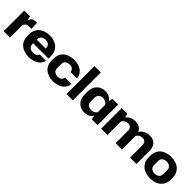

<svg xmlns="http://www.w3.org/2000/svg" viewBox="324 -2129 3540 3540"><g transform="rotate(45 2093.5 -359.5)"><path d="M46 0V-537H197L210 -461H217Q235 -506 263.5 -525.5Q292 -545 337 -545H370L378 -394H316Q289 -394 270 -387Q251 -380 237.5 -366.5Q224 -353 211 -333V0Z M706 10Q640 10 587 -7.5Q534 -25 496 -58Q458 -91 438 -138.5Q418 -186 418 -245V-293Q418 -371 453.5 -428Q489 -485 554 -516Q619 -547 706 -547Q770 -547 821.5 -529.5Q873 -512 910 -479Q947 -446 967 -399.5Q987 -353 987 -296V-228H561V-322H832L819 -307V-340Q819 -369 805 -390.5Q791 -412 766 -424Q741 -436 706 -436Q669 -436 642.5 -423.5Q616 -411 602 -388.5Q588 -366 588 -336V-202Q588 -173 602.5 -150Q617 -127 644 -114.5Q671 -102 708 -102Q753 -102 782 -119Q811 -136 819 -167H981Q973 -112 935 -72.5Q897 -33 838 -11.5Q779 10 706 10Z M1340 10Q1273 10 1220 -8Q1167 -26 1129.5 -59Q1092 -92 1072.5 -139.5Q1053 -187 1053 -245V-293Q1053 -371 1088 -428Q1123 -485 1188 -516Q1253 -547 1341 -547Q1422 -547 1482 -521.5Q1542 -496 1576.5 -450Q1611 -404 1615 -342H1450Q1445 -385 1416.5 -406Q1388 -427 1341 -427Q1306 -427 1279 -414.5Q1252 -402 1238 -379Q1224 -356 1224 -325V-212Q1224 -182 1238 -159Q1252 -136 1279 -123.5Q1306 -111 1342 -111Q1373 -111 1396 -120.5Q1419 -130 1433 -149Q1447 -168 1450 -196H1617Q1612 -134 1576 -87.5Q1540 -41 1479.5 -15.5Q1419 10 1340 10Z M1685 0V-729H1850V0Z M2156 9Q2104 9 2061.5 -8Q2019 -25 1988.5 -56.5Q1958 -88 1942 -132.5Q1926 -177 1926 -231V-307Q1926 -379 1954.5 -432.5Q1983 -486 2034.5 -516Q2086 -546 2156 -546Q2213 -546 2257.5 -524Q2302 -502 2323 -465H2330L2345 -537H2495V0H2345L2329 -73H2323Q2302 -35 2257.5 -13Q2213 9 2156 9ZM2215 -111Q2254 -111 2284 -128Q2314 -145 2329 -174V-363Q2314 -392 2284 -409Q2254 -426 2215 -426Q2180 -426 2153 -413Q2126 -400 2111.5 -375.5Q2097 -351 2097 -317V-221Q2097 -187 2111.5 -162Q2126 -137 2153 -124Q2180 -111 2215 -111Z M2587 0V-537H2735L2752 -464H2759Q2789 -505 2834.5 -525.5Q2880 -546 2934 -546Q2997 -546 3042 -520.5Q3087 -495 3110 -447H3118Q3147 -495 3198.5 -520.5Q3250 -546 3311 -546Q3374 -546 3417.5 -522.5Q3461 -499 3484 -453.5Q3507 -408 3507 -342V0H3342V-320Q3342 -353 3331 -376Q3320 -399 3299 -410.5Q3278 -422 3246 -422Q3221 -422 3199 -413.5Q3177 -405 3159.5 -390Q3142 -375 3129 -354Q3130 -347 3130 -339.5Q3130 -332 3130 -325V0H2965V-320Q2965 -353 2954 -376Q2943 -399 2921.5 -410.5Q2900 -422 2869 -422Q2831 -422 2801 -403.5Q2771 -385 2752 -353V0Z M3870 10Q3803 10 3749.5 -7.5Q3696 -25 3658.5 -58.5Q3621 -92 3601 -139Q3581 -186 3581 -245V-293Q3581 -371 3616 -428Q3651 -485 3716 -516Q3781 -547 3870 -547Q3937 -547 3990.5 -529.5Q4044 -512 4081.5 -478.5Q4119 -445 4139.5 -398Q4160 -351 4160 -293V-245Q4160 -167 4124.5 -109.5Q4089 -52 4024.5 -21Q3960 10 3870 10ZM3870 -111Q3907 -111 3933.5 -123.5Q3960 -136 3974.5 -159.5Q3989 -183 3989 -212V-325Q3989 -356 3974.5 -379Q3960 -402 3933.5 -414.5Q3907 -427 3870 -427Q3834 -427 3807 -414.5Q3780 -402 3765.5 -379Q3751 -356 3751 -325V-212Q3751 -183 3765.5 -159.5Q3780 -136 3807 -123.5Q3834 -111 3870 -111Z"/></g></svg>

Font: Hubot Sans Condensed ExtraLight
Style: Bold
Weight: 700
Version: Version 2.000